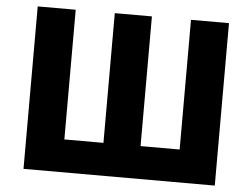

<svg xmlns="http://www.w3.org/2000/svg" viewBox="-52 -810 1152 876"><g transform="rotate(5 524.0 -372.0)"><path d="M260 -744V-150H439V-744H609V-150H788V-744H962V0H86V-744Z"/></g></svg>

Font: Kinto Sans Black
Style: Regular
Weight: 900
Designer: Authors: Ryoko NISHIZUKA  (kana & ideographs); Paul D. Hunt (Latin, Greek & Cyrillic); Wenlong ZHANG  (bopomofo); Sandol
Foundry: Adobe Systems Incorporated, ookami Inc.
Version: Version 0.001